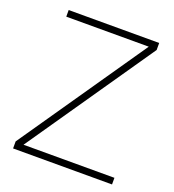

<svg xmlns="http://www.w3.org/2000/svg" viewBox="-128 -799 817 899"><g transform="rotate(20 280.5 -349.0)"><path d="M531 0H38V-35L472 -665H61V-698H512V-663L78 -33H531Z"/></g></svg>

Font: Plexus Sans ExtraLight
Style: Regular
Weight: 250
Version: Version 2.001;PS 002.001;hotconv 1.0.70;makeotf.lib2.5.58329